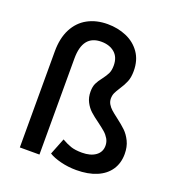

<svg xmlns="http://www.w3.org/2000/svg" viewBox="-132 -825 873 943"><g transform="rotate(20 305.0 -353.5)"><path d="M174.8 0H72.3V-502Q72.3 -571.3 97.4 -619.6Q122.6 -668 167.5 -692.4Q212.4 -716.8 271.5 -716.8Q324.7 -716.8 369.9 -697.5Q415 -678.2 442.4 -639.2Q469.7 -600.1 469.7 -543.9Q469.7 -510.3 460.4 -487.8Q451.2 -465.3 434.6 -440.4Q421.9 -420.9 416 -408Q410.2 -395 410.2 -378.9Q410.2 -363.3 418 -350.1Q425.8 -336.9 437.7 -326.2Q449.7 -315.4 471.7 -298.8Q502 -275.9 521 -257.6Q540 -239.3 553.7 -211.2Q567.4 -183.1 567.4 -145.5Q567.4 -97.7 543.9 -62.7Q520.5 -27.8 476.1 -9Q431.6 9.8 370.1 9.8Q327.1 9.8 287.8 -0.2Q248.5 -10.3 226.6 -24.4L260.7 -110.4Q285.2 -96.2 308.1 -88.1Q331.1 -80.1 367.2 -80.1Q411.6 -80.1 438.2 -99.1Q464.8 -118.2 464.8 -151.4Q464.8 -171.4 455.3 -187.5Q445.8 -203.6 432.1 -215.6Q418.5 -227.5 393.6 -246.1Q364.3 -267.1 346.7 -283.2Q329.1 -299.3 316.9 -322.8Q304.7 -346.2 304.7 -377Q304.7 -402.8 313 -420.2Q321.3 -437.5 336.9 -457Q352.5 -477.5 360.4 -493.9Q368.2 -510.3 368.2 -535.2Q368.2 -579.1 341.3 -602.1Q314.5 -625 271.5 -625Q174.8 -625 174.8 -502Z"/></g></svg>

Font: Pretendard GOV Medium
Style: Regular
Weight: 500
Designer: Base glyphs from Inter by Rasmus Andersson; Hangeul glyphs from Noto Sans CJK(Source Han Sans) by Jang Soo-young and Kan
Foundry: Kil Hyung-jin
Version: Version 1.309